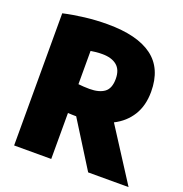

<svg xmlns="http://www.w3.org/2000/svg" viewBox="-134 -869 943 987"><g transform="rotate(20 338.0 -375.0)"><path d="M49.5 0V-723Q102.5 -735 164 -742.5Q225.5 -750 288.5 -750Q451.5 -750 534.2 -688.5Q617 -627 617 -500Q617 -424 583.8 -370.5Q550.5 -317 491 -287L675.5 0H454.5L298 -250Q285.5 -250 274.8 -250.5Q264 -251 252.5 -251.5V0ZM313.5 -405.5Q366 -405.5 394.8 -426.5Q423.5 -447.5 423.5 -500Q423.5 -549.5 395 -573Q366.5 -596.5 315 -596.5Q296 -596.5 280.8 -594.8Q265.5 -593 252.5 -591V-409Q267 -407.5 281.5 -406.5Q296 -405.5 313.5 -405.5Z"/></g></svg>

Font: Encode Sans SmCnd Black
Style: Regular
Weight: 900
Width: 4
Designer: Multiple Designers
Foundry: Impallari Type
Version: Version 3.002; ttfautohint (v1.8.3) -l 8 -r 50 -G 200 -x 14 